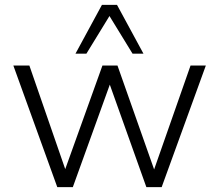

<svg xmlns="http://www.w3.org/2000/svg" viewBox="-20 -771 903 791"><path d="M216 0 35 -501H101L262 -36H235L402 -501H464L628 -36H602L765 -501H828L646 0H583L415 -471H450L280 0ZM291 -550 400 -751H462L571 -550H526L431 -705L336 -550Z"/></svg>

Font: Mulish ExtraLight Light
Style: Regular
Weight: 300
Version: Version 3.603